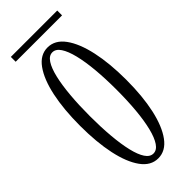

<svg xmlns="http://www.w3.org/2000/svg" viewBox="-262 -837 884 884"><g transform="rotate(-45 180.0 -395.0)"><path d="M180 11Q132 11 98.8 -35Q65.5 -81 48.2 -162Q31 -243 31 -349Q31 -456 48.2 -537.2Q65.5 -618.5 98.8 -664.8Q132 -711 180 -711Q228.5 -711 262.2 -664.8Q296 -618.5 313.8 -537.2Q331.5 -456 331.5 -349Q331.5 -243 313.8 -162Q296 -81 262.2 -35Q228.5 11 180 11ZM180 -20.5Q202 -20.5 218.2 -44.5Q234.5 -68.5 245.5 -112.8Q256.5 -157 262 -217Q267.5 -277 267.5 -349Q267.5 -421 262 -481.2Q256.5 -541.5 245.5 -586Q234.5 -630.5 218.2 -655Q202 -679.5 180 -679.5Q158 -679.5 142 -655Q126 -630.5 115.5 -586Q105 -541.5 99.8 -481.2Q94.5 -421 94.5 -349Q94.5 -277 99.8 -217Q105 -157 115.5 -112.8Q126 -68.5 142 -44.5Q158 -20.5 180 -20.5ZM30 -768V-799.5H332V-768Z"/></g></svg>

Font: Imbue Light
Style: Regular
Weight: 300
Designer: Tyler Finck
Foundry: Etcetera Type Company
Version: Version 1.102